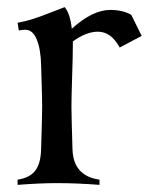

<svg xmlns="http://www.w3.org/2000/svg" viewBox="-20 -518 430 538"><path d="M161.1 -498Q176.3 -481 181.2 -437.5Q239.3 -490.2 289.1 -490.2Q323.2 -490.2 347.7 -476.6L377 -417.5L315.4 -384.8Q291.5 -429.2 254.4 -429.2Q221.7 -429.2 184.1 -401.9V-388.2Q184.1 -362.3 182.1 -302.7Q180.2 -243.2 180.2 -219.7Q180.2 -193.8 183.1 -100.1Q185.1 -24.9 258.8 -14.6V0Q195.3 -4.9 139.2 -4.9Q92.8 -4.9 29.3 0V-14.6Q63 -19.5 78.6 -39.6Q94.2 -59.6 95.2 -100.1Q98.1 -193.8 98.1 -219.7Q98.1 -242.7 96.9 -277.6Q95.7 -312.5 95.2 -335.9Q94.2 -379.9 83 -407.2Q71.8 -434.6 51.3 -434.6Q41.5 -434.6 32.7 -432.6L29.3 -454.1Q52.7 -458.5 73.2 -465.1Q93.8 -471.7 121.8 -482.9Q149.9 -494.1 161.1 -498Z"/></svg>

Font: Flanker
Style: Regular
Weight: 400
Designer: Flanker
Foundry: Flanker
Version: Version 2.027